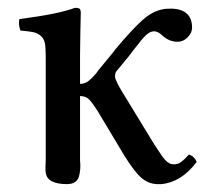

<svg xmlns="http://www.w3.org/2000/svg" viewBox="-20 -462 561 492"><path d="M185.1 -51.8Q186.5 -39.1 185.5 -28.1Q184.6 -17.1 181.9 -8.5Q179.2 0 171.6 4.9Q164.1 9.8 151.9 9.8Q101.6 9.8 97.2 -19Q95.7 -28.8 97.2 -51.8V-315.9Q97.2 -338.4 95.2 -350.1Q93.3 -361.8 85.2 -369.4Q77.1 -377 66.2 -379.4Q55.2 -381.8 32.2 -383.8Q26.4 -401.4 29.8 -413.1Q131.3 -426.3 171.9 -441.9H173.8Q186 -441.9 186 -435.1Q187 -435.1 187 -429.2Q187 -423.3 186 -384.3Q185.1 -345.2 185.1 -320.8V-247.1Q195.8 -247.1 204.6 -252.9Q213.4 -258.8 227.1 -274.9Q231.9 -282.2 233.9 -284.2L266.1 -323.2Q266.6 -323.7 270.3 -328.4Q273.9 -333 275.9 -335.9Q319.3 -387.7 345 -410.4Q370.6 -433.1 396 -438Q402.8 -439.9 419.9 -439.9Q472.2 -438 472.2 -391.1Q472.2 -377.9 460.9 -366.5Q449.7 -355 435.1 -355Q414.1 -355 397 -370.1Q385.3 -381.8 375 -381.8Q364.7 -381.8 354.2 -372.1Q343.8 -362.3 320.8 -332Q312 -320.8 310.1 -317.9L277.8 -278.8Q274.9 -274.9 274.9 -265.1Q274.9 -257.3 293.9 -225.1Q294.9 -223.6 296.9 -220.5Q298.8 -217.3 299.8 -215.8L366.2 -106.9Q369.6 -101.1 375.2 -92.3Q380.9 -83.5 383.5 -79.6Q386.2 -75.7 390.4 -69.3Q394.5 -63 396.7 -60.1Q398.9 -57.1 402.3 -53.2Q405.8 -49.3 408 -47.6Q410.2 -45.9 413.6 -43.9Q417 -42 419.9 -41.5Q422.9 -41 426.8 -41Q431.2 -41 433.1 -42Q443.8 -43 463.9 -65.9Q478 -62 483.9 -46.9Q444.3 5.4 393.1 9.8H381.8Q359.9 8.8 342 -6.6Q324.2 -22 298.8 -63L232.9 -172.9Q231.9 -174.3 230 -177.5Q228 -180.7 227.1 -182.1Q212.4 -204.6 205.1 -210Q196.8 -215.8 185.1 -215.8V-71.8Z"/></svg>

Font: Common Serif News
Style: Regular
Weight: 450
Designer: Philipp H. Poll, Khaled Hosny
Foundry: Stefan Peev, Context Ltd.
Version: Version 1.026